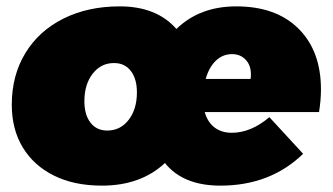

<svg xmlns="http://www.w3.org/2000/svg" viewBox="-20 -575 1047 603"><path d="M988 -294Q988 -261 982 -223H623Q632 -191 654 -174.5Q676 -158 708 -158Q768 -158 826 -207L932 -92Q829 8 672 8Q555 8 498 -63Q422 8 300 8Q213 8 149.5 -23.5Q86 -55 51.5 -112Q17 -169 17 -246Q17 -338 59.5 -408Q102 -478 179 -516.5Q256 -555 356 -555Q472 -555 534 -484Q607 -555 722 -555Q847 -555 917.5 -485Q988 -415 988 -294ZM768 -342Q768 -370 751.5 -387.5Q735 -405 709 -405Q679 -405 657.5 -384Q636 -363 626 -327H767Q768 -332 768 -342ZM410 -285Q410 -327 391 -352Q372 -377 338 -377Q297 -377 271 -343.5Q245 -310 245 -257Q245 -215 264 -190Q283 -165 317 -165Q358 -165 384 -198.5Q410 -232 410 -285Z"/></svg>

Font: Gontserrat Black
Style: Italic
Weight: 900
Italic angle: -11.3°
Designer: Julieta Ulanovsky
Foundry: Julieta Ulanovsky
Version: Version 6.001